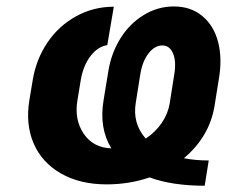

<svg xmlns="http://www.w3.org/2000/svg" viewBox="-20 -573 788 607"><path d="M639.9 -65.7 627.1 14.2Q524.5 14.2 452.8 -12.1Q388.8 9.9 317.1 9.9Q232.6 9.9 172.2 -24.9Q111.9 -59.7 86.1 -120.2Q60.4 -180.8 72.8 -256L83.5 -320.3Q94.5 -386 130 -438.6Q165.5 -491.1 220.5 -521.5Q275.6 -551.8 339.8 -551.8L319.2 -430.4Q289.4 -425.8 266.3 -396Q243.3 -366.1 235.4 -320.3L224.8 -256Q214.5 -194.6 244.7 -150.2Q274.9 -105.8 332 -104Q292.6 -168.3 307.5 -256.4L322.8 -349.8Q332.4 -406.6 361.3 -452.6Q390.3 -498.6 434.5 -525.6Q478.7 -552.6 529.8 -552.6Q583.1 -552.6 619.5 -522.4Q655.9 -492.2 669.4 -440.7Q682.9 -389.2 672.2 -325.3L658 -236.5Q641.3 -139.9 561.4 -72.8Q597.7 -65.7 639.9 -65.7ZM440.7 -134.9Q470.9 -154.8 490.8 -183.6Q510.7 -212.4 516.3 -245L530.5 -335.2Q538 -377.5 527.3 -403.4Q516.7 -429.3 493.3 -429.3Q469.1 -429.3 449.8 -404.5Q430.4 -379.6 423.7 -339.1L409.4 -249.3Q398.1 -183.2 440.7 -134.9Z"/></svg>

Font: Karasuma Gothic
Style: Bold Italic
Weight: 700
Italic angle: 9.39998°
Designer: Rasmus Andersson / Ryoko Nishizuka
Foundry: Genbu
Version: Version 1.00